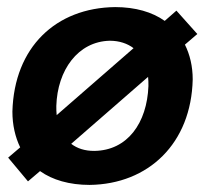

<svg xmlns="http://www.w3.org/2000/svg" viewBox="-20 -512 598 542"><path d="M524 -288C524 -325 516 -358 502 -386L537 -416L478 -482L445 -453C410 -478 362 -492 305 -492C138 -490 20 -379 15 -197C15 -159 23 -125 37 -96L3 -67L59 0L93 -29C128 -4 176 10 233 10C399 8 520 -107 524 -288ZM290 -397C317 -397 340 -389 357 -376L140 -187C139 -195 139 -204 139 -213C142 -314 200 -395 290 -397ZM246 -86C219 -86 198 -93 181 -106L398 -295C399 -287 399 -278 399 -269C395 -165 340 -87 246 -86Z"/></svg>

Font: Cantarell
Style: BoldOblique
Weight: 700
Italic angle: -8°
Designer: Dave Crossland
Version: Version 0.024